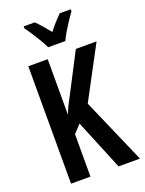

<svg xmlns="http://www.w3.org/2000/svg" viewBox="-171 -1017 826 1097"><g transform="rotate(-20 241.5 -468.5)"><path d="M483 0H353L227 -306L182 -258V0H64V-714H182V-374Q187 -391 198.5 -415.5Q210 -440 228 -473L353 -714H479L310 -397ZM403 -925Q389 -906 371.5 -879.5Q354 -853 338 -826Q322 -799 312 -777H208Q198 -798 182.5 -824.5Q167 -851 149.5 -878Q132 -905 117 -925V-937H184Q201 -921 220.5 -898.5Q240 -876 260 -851Q282 -879 299 -898Q316 -917 336 -937H403Z"/></g></svg>

Font: Noto Sans Display ExtraCondensed SemiBold
Style: Regular
Weight: 600
Width: 2
Designer: Monotype Design Team
Foundry: Monotype Imaging Inc.
Version: Version 2.003